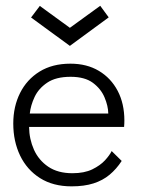

<svg xmlns="http://www.w3.org/2000/svg" viewBox="-20 -648 517 680"><path d="M83 -198.5Q83.5 -155.5 100.2 -118Q117 -80.5 151 -57.5Q185 -34.5 236.5 -34.5Q278.5 -34.5 306.8 -48.2Q335 -62 351.8 -80.2Q368.5 -98.5 375.5 -113L411 -78Q392.5 -49.5 368.2 -29.2Q344 -9 311.2 1.5Q278.5 12 233.5 12Q168 12 121.8 -17.2Q75.5 -46.5 51.2 -97Q27 -147.5 27 -210.5Q27 -270.5 51 -318.5Q75 -366.5 120.2 -394.5Q165.5 -422.5 229.5 -422.5Q287.5 -422.5 330.2 -397Q373 -371.5 396.8 -326.2Q420.5 -281 420.5 -221Q420.5 -216.5 420.2 -209.5Q420 -202.5 419.5 -198.5ZM363.5 -246Q363 -273 350.2 -303.2Q337.5 -333.5 308.8 -354.8Q280 -376 230 -376Q178 -376 147.2 -355.2Q116.5 -334.5 102.5 -304.5Q88.5 -274.5 85.5 -246ZM227.5 -485.5 90 -586 121 -627 227.5 -549.5 335 -627.5 365 -586.5Z"/></svg>

Font: League Spartan Thin Light
Style: Regular
Weight: 300
Version: Version 2.002